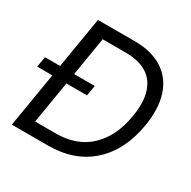

<svg xmlns="http://www.w3.org/2000/svg" viewBox="-161 -885 1041 1044"><g transform="rotate(30 359.5 -363.5)"><path d="M269.9 0H42.6L99.4 -342.3H4.3L15.6 -407.7H110.4L163.4 -727.3H394.9Q500 -727.3 569.4 -683.1Q638.8 -638.8 665.7 -555.9Q692.5 -473 673.3 -359.4Q645.2 -189.6 540.1 -94.8Q435 0 269.9 0ZM198.5 -407.7H328.1L316.8 -342.3H187.5L143.8 -78.1H272.7Q405.2 -78.1 486 -155.2Q566.8 -232.2 589.5 -370.7Q612.2 -503.2 560 -576.2Q507.8 -649.1 382.1 -649.1H238.3Z"/></g></svg>

Font: Karasuma Gothic
Style: Italic
Weight: 400
Italic angle: -9.39999°
Designer: Rasmus Andersson / Ryoko Nishizuka
Foundry: Genbu
Version: Version 1.00